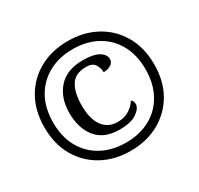

<svg xmlns="http://www.w3.org/2000/svg" viewBox="-154 -914 1154 1114"><g transform="rotate(-30 422.5 -357.5)"><path d="M422 10Q316 10 233 -35.5Q150 -81 102.5 -163.5Q55 -246 55 -358Q55 -469 102 -551.5Q149 -634 232 -679.5Q315 -725 422 -725Q529 -725 612 -679.5Q695 -634 742.5 -551.5Q790 -469 790 -357Q790 -246 742.5 -163.5Q695 -81 612 -35.5Q529 10 422 10ZM423 -45Q516 -45 585.5 -83.5Q655 -122 693.5 -192.5Q732 -263 732 -358Q732 -454 693 -524Q654 -594 584.5 -632Q515 -670 423 -670Q332 -670 262 -632Q192 -594 152.5 -524Q113 -454 113 -357Q113 -259 153 -189Q193 -119 263 -82Q333 -45 423 -45ZM428 -129Q325 -129 273.5 -192Q222 -255 222 -358Q222 -459 278 -522Q334 -585 442 -585Q513 -585 548 -564Q583 -543 583 -512Q583 -490 562.5 -477Q542 -464 513 -464Q513 -493 497 -517.5Q481 -542 440 -542Q367 -542 336.5 -494.5Q306 -447 306 -358Q306 -270 341 -221.5Q376 -173 441 -173Q488 -173 521 -195.5Q554 -218 567 -243Q582 -233 582 -211Q582 -183 543.5 -156Q505 -129 428 -129Z"/></g></svg>

Font: Noto Serif Khitan Small Script
Style: Regular
Weight: 400
Designer: LIU Zhao, ZHANG Congyu, Kushim JIANG
Foundry: Guyu Beijing Co. Ltd.
Version: Version 1.000; ttfautohint (v1.8.4.7-5d5b)